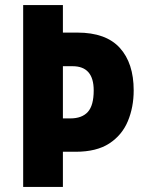

<svg xmlns="http://www.w3.org/2000/svg" viewBox="-20 -734 572 754"><path d="M505 -379Q505 -313 482 -258Q459 -203 409 -170.5Q359 -138 277 -138H227V0H71V-714H227V-606H284Q396 -606 450.5 -546Q505 -486 505 -379ZM256 -269Q302 -269 325 -294.5Q348 -320 348 -379Q348 -474 265 -474H227V-269Z"/></svg>

Font: Noto Sans Telugu Condensed ExtraBold
Style: Regular
Weight: 800
Width: 3
Designer: Jelle Bosma - Monotype Design Team
Foundry: Monotype Imaging Inc.
Version: Version 2.005; ttfautohint (v1.8.4.7-5d5b)